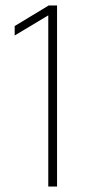

<svg xmlns="http://www.w3.org/2000/svg" viewBox="-20 -680 327 700"><path d="M156 -624 33.5 -550.5V-585L157.5 -660H188V0H156Z"/></svg>

Font: League Spartan Thin
Style: Regular
Weight: 100
Foundry: The League of Moveable Type
Version: Version 2.002